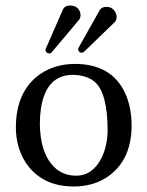

<svg xmlns="http://www.w3.org/2000/svg" viewBox="-20 -673 540 703"><path d="M407.2 -610.8Q406.2 -598.6 399.9 -591.8L286.1 -481.9Q283.2 -480 279.8 -480Q269.5 -480 266.6 -489.7Q266.1 -491.7 266.1 -493.2Q266.6 -496.1 267.1 -497.1L345.2 -636.2Q353 -647.9 369.1 -647.9Q394.5 -647.9 404.3 -624Q407.2 -616.7 407.2 -610.8ZM274.9 -617.2Q274.4 -607.4 270 -601.1L168 -480Q164.1 -477.5 160.2 -477.1Q147.9 -478.5 146 -490.2Q146.5 -492.7 147 -493.2L210.9 -639.2Q217.8 -652.8 236.8 -652.8Q263.7 -652.8 272.9 -629.4Q274.9 -623 274.9 -617.2ZM38.1 -205.1Q38.1 -338.9 126.5 -401.4Q180.2 -438.5 253.9 -439Q388.7 -439 438.5 -331.5Q461.4 -280.8 461.9 -213.9Q461.9 -89.8 378.4 -28.8Q324.7 9.8 250 9.8Q132.8 9.8 74.2 -77.6Q38.6 -132.8 38.1 -205.1ZM247.1 -398.9Q148.9 -398.9 129.9 -275.9Q126 -250 126 -222.2Q126 -113.8 178.2 -61.5Q210.4 -29.8 258.8 -29.8Q319.8 -29.8 353 -97.2Q373.5 -140.6 374 -195.8Q374 -332 326.7 -373.5Q296.4 -398.4 247.1 -398.9Z"/></svg>

Font: Linux Biolinum O
Style: Regular
Weight: 400
Designer: Philipp H. Poll
Foundry: Philipp H. Poll
Version: Version 1.0.4